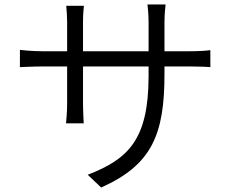

<svg xmlns="http://www.w3.org/2000/svg" viewBox="-20 -795 1040 858"><path d="M69 -572V-495C78 -495 125 -498 168 -498H280V-331C280 -295 276 -252 275 -244H354C354 -252 351 -296 351 -331V-498H644V-456C644 -169 552 -84 372 -14L432 43C658 -58 715 -193 715 -463V-498H832C874 -498 911 -496 920 -495V-571C908 -569 874 -566 831 -566H715V-695C715 -734 719 -766 720 -775H639C640 -767 644 -734 644 -695V-566H351V-700C351 -733 354 -761 355 -769H276C278 -747 280 -719 280 -699V-566H168C127 -566 76 -571 69 -572Z"/></svg>

Font: Noto Sans CJK SC DemiLight
Style: Regular
Weight: 350
Designer: Ryoko NISHIZUKA 西塚涼子 (kana, bopomofo & ideographs); Paul D. Hunt (Latin, Greek & Cyrillic); Sandoll Communications 산돌커뮤니
Foundry: Adobe
Version: Version 2.004;hotconv 1.0.118;makeotfexe 2.5.65603